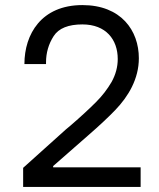

<svg xmlns="http://www.w3.org/2000/svg" viewBox="-20 -735 625 755"><path d="M71 0H533V-77H189V-82L326 -202C371 -241 407 -275 433 -302C485 -356 526 -425 526 -506C526 -615 456 -715 304 -715C143 -715 76 -601 76 -483H161V-490C161 -527 171 -562 191 -593C211 -624 249 -639 304 -639C397 -639 443 -579 443 -503C443 -472 435 -442 419 -413C402 -384 382 -358 358 -334C333 -309 300 -278 257 -241L239 -226L71 -75Z"/></svg>

Font: Be Vietnam
Style: Regular
Weight: 400
Designer: Gabriel Lam
Foundry: TypeRant
Version: Version 4.000